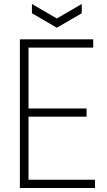

<svg xmlns="http://www.w3.org/2000/svg" viewBox="-20 -936 531 956"><path d="M139 -916 263 -844 387 -916V-870L263 -798L139 -870ZM79 -740H444V-699H122V-396H411V-355H122V-41H453V0H79Z"/></svg>

Font: Encode Sans Compressed
Style: ExtraLight
Weight: 200
Designer: Pablo Impallari, Andres Torresi
Foundry: Pablo Impallari, Andres Torresi
Version: Version 1.000; ttfautohint (v1.00) -l 8 -r 50 -G 200 -x 14 -